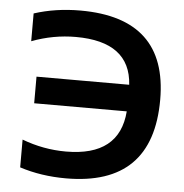

<svg xmlns="http://www.w3.org/2000/svg" viewBox="-51 -753 773 807"><g transform="rotate(5 335.5 -349.0)"><path d="M61 -141.6Q151.4 -107.4 246.6 -107.4Q472.2 -107.4 486.8 -297.9H96.2V-410.2H487.3Q476.1 -590.8 246.6 -590.8Q151.4 -590.8 61 -556.6V-673.8Q151.4 -703.1 256.3 -703.1Q622.6 -703.1 622.6 -358.9Q622.6 4.9 256.3 4.9Q151.4 4.9 61 -24.4Z"/></g></svg>

Font: SansationBold
Style: Bold
Weight: 700
Designer: Bernd Montag
Version: Version 1.301